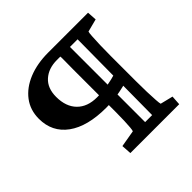

<svg xmlns="http://www.w3.org/2000/svg" viewBox="-150 -713 852 852"><g transform="rotate(-45 276.0 -286.5)"><path d="M511.7 0H205.1L202.1 -46.9L281.2 -60.5Q283.2 -64.5 284.7 -80.1Q286.1 -95.7 287.1 -120.1Q288.1 -144.5 288.1 -172.9V-357.4Q288.1 -405.3 288.1 -439.5Q288.1 -473.6 288.6 -494.1Q289.1 -514.6 288.1 -522.5H266.6Q213.9 -522.5 181.2 -493.2Q148.4 -463.9 148.4 -409.2Q148.4 -347.7 182.1 -313.5Q215.8 -279.3 275.4 -279.3Q310.5 -279.3 342.8 -284.7Q375 -290 413.1 -301.8V-238.3Q386.7 -231.4 362.8 -226.6Q338.9 -221.7 316.4 -219.7Q293.9 -217.8 271.5 -217.8Q154.3 -217.8 89.8 -264.6Q25.4 -311.5 25.4 -394.5Q25.4 -449.2 55.7 -489.3Q85.9 -529.3 139.6 -551.3Q193.4 -573.2 262.7 -573.2H512.7L515.6 -528.3L455.1 -512.7Q453.1 -508.8 451.7 -487.3Q450.2 -465.8 449.2 -434.1Q448.2 -402.3 448.2 -364.3V-208Q448.2 -171.9 449.2 -140.1Q450.2 -108.4 451.7 -86.9Q453.1 -65.4 455.1 -59.6L514.6 -44.9ZM348.6 -522.5V-50.8H392.6L396.5 -522.5Z"/></g></svg>

Font: Crimson Pro ExtraLight SemiBold
Style: Regular
Weight: 600
Version: Version 1.002